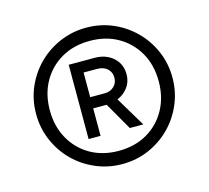

<svg xmlns="http://www.w3.org/2000/svg" viewBox="-83 -808 792 729"><g transform="rotate(-15 313.0 -444.0)"><path d="M313 -176Q258 -176 209 -197Q160 -218 123.5 -254.5Q87 -291 66 -340Q45 -389 45 -444Q45 -500 66 -548.5Q87 -597 123.5 -633.5Q160 -670 209 -691Q258 -712 313 -712Q369 -712 417.5 -691Q466 -670 502.5 -633.5Q539 -597 560 -548.5Q581 -500 581 -444Q581 -389 560 -340Q539 -291 502.5 -254.5Q466 -218 417.5 -197Q369 -176 313 -176ZM313 -228Q376 -228 424 -255.5Q472 -283 499.5 -332Q527 -381 527 -444Q527 -508 499.5 -556.5Q472 -605 424 -632.5Q376 -660 313 -660Q250 -660 202 -632.5Q154 -605 126.5 -556.5Q99 -508 99 -444Q99 -381 126.5 -332Q154 -283 202 -255.5Q250 -228 313 -228ZM213 -301V-593H315Q359 -593 387.5 -567.5Q416 -542 416 -501Q416 -473 400 -451Q384 -429 358 -418L428 -301H375L313 -409H260V-301ZM260 -453H318Q339 -453 353.5 -466.5Q368 -480 368 -501Q368 -523 353 -536.5Q338 -550 313 -550H260Z"/></g></svg>

Font: Figtree Light Light
Style: Regular
Weight: 300
Version: Version 2.001;gftools[0.9.30]